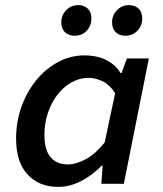

<svg xmlns="http://www.w3.org/2000/svg" viewBox="-20 -720 640 752"><path d="M208 12Q133 12 88 -36.5Q43 -85 43 -177Q43 -244 64.5 -303Q86 -362 122.5 -406.5Q159 -451 207.5 -477Q256 -503 310 -503Q361 -503 397 -484.5Q433 -466 452 -434H456L477 -491H563L465 0H377L382 -71H378Q341 -33 297 -10.5Q253 12 208 12ZM245 -76Q279 -76 317 -97Q355 -118 390 -162L431 -355Q411 -387 383 -401Q355 -415 327 -415Q291 -415 259.5 -397Q228 -379 204.5 -348.5Q181 -318 167.5 -277.5Q154 -237 154 -192Q154 -132 178.5 -104Q203 -76 245 -76ZM272 -580Q250 -580 235 -593.5Q220 -607 220 -633Q220 -660 239 -680Q258 -700 287 -700Q309 -700 323.5 -686.5Q338 -673 338 -648Q338 -619 319.5 -599.5Q301 -580 272 -580ZM470 -580Q448 -580 433.5 -593.5Q419 -607 419 -633Q419 -660 438 -680Q457 -700 485 -700Q508 -700 522.5 -686.5Q537 -673 537 -648Q537 -619 518 -599.5Q499 -580 470 -580Z"/></svg>

Font: Source Code Pro Semibold
Style: Italic
Weight: 600
Italic angle: -11°
Monospace: yes
Designer: Paul D. Hunt, Teo Tuominen
Foundry: Adobe Systems Incorporated
Version: Version 1.050;PS 1.000;hotconv 16.6.51;makeotf.lib2.5.65220